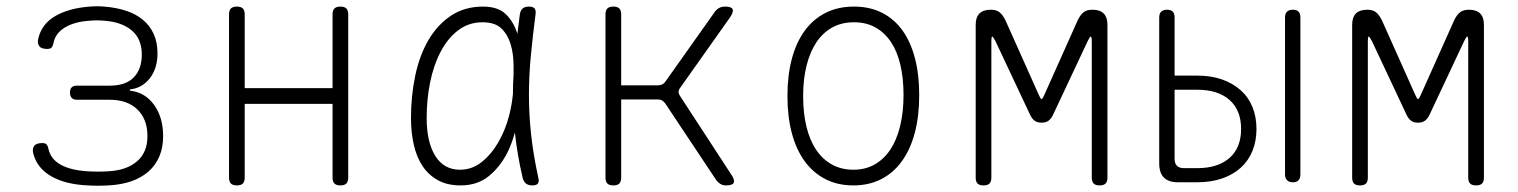

<svg xmlns="http://www.w3.org/2000/svg" viewBox="-20 -581 4840 612"><path d="M102 -458Q113 -505 156.5 -530Q200 -555 266 -560Q277 -561 289 -561Q301 -561 312 -560Q351 -557 382.5 -546.5Q414 -536 436 -517.5Q458 -499 470 -472.5Q482 -446 482 -411Q482 -363 457.5 -331.5Q433 -300 394 -296V-292Q442 -287 471 -247Q500 -207 500 -147Q500 -111 488 -82.5Q476 -54 453 -34Q430 -14 398 -3Q366 8 325 10Q309 11 292.5 11Q276 11 260 10Q189 7 143.5 -19Q98 -45 86 -92Q84 -100 85 -106Q86 -112 89.5 -116.5Q93 -121 99.5 -123Q106 -125 115 -125Q119 -125 122.5 -124Q126 -123 128 -121Q130 -119 131.5 -116Q133 -113 134 -108Q141 -74 173.5 -56Q206 -38 260 -35Q276 -34 292.5 -34Q309 -34 325 -35Q383 -38 416.5 -66.5Q450 -95 450 -147Q450 -201 418 -232Q386 -263 330 -263H225Q214 -263 208.5 -269Q203 -275 203 -286Q203 -297 208.5 -302.5Q214 -308 225 -308H330Q381 -308 406.5 -334.5Q432 -361 432 -407Q432 -457 400 -484Q368 -511 312 -515Q301 -516 289 -516Q277 -516 266 -515Q218 -512 187 -493.5Q156 -475 150 -442Q149 -438 147.5 -434.5Q146 -431 144 -429Q142 -427 138.5 -426Q135 -425 131 -425Q122 -425 115.5 -427Q109 -429 105.5 -433.5Q102 -438 101 -444Q100 -450 102 -458Z M735 10Q722 10 716 4Q710 -2 710 -15V-535Q710 -548 716 -554Q722 -560 735 -560Q748 -560 754 -554Q760 -548 760 -535V-300H1040V-535Q1040 -548 1046 -554Q1052 -560 1065 -560Q1078 -560 1084 -554Q1090 -548 1090 -535V-15Q1090 -2 1084 4Q1078 10 1065 10Q1052 10 1046 4Q1040 -2 1040 -15V-250H760V-15Q760 -2 754 4Q748 10 735 10Z M1448 10Q1406 10 1376 -6.5Q1346 -23 1327 -51.5Q1308 -80 1299 -119.5Q1290 -159 1290 -205Q1290 -275 1303.5 -339.5Q1317 -404 1345.5 -453Q1374 -502 1417.5 -531Q1461 -560 1520 -560Q1567 -560 1592 -536Q1617 -512 1629 -474V-472Q1633 -503 1637 -535Q1639 -548 1646 -554Q1653 -560 1666 -560Q1679 -560 1684 -554Q1689 -548 1687 -535Q1678 -466 1672 -403Q1666 -340 1666 -278Q1666 -216 1673 -151.5Q1680 -87 1696 -14Q1699 -2 1694.5 4Q1690 10 1677 10Q1664 10 1656.5 4Q1649 -2 1646 -14Q1629 -87 1622 -152Q1622 -155 1621 -158Q1612 -125 1598 -96Q1575 -50 1538.5 -20Q1502 10 1448 10ZM1446 -40Q1485 -40 1516 -65Q1547 -90 1569 -128.5Q1591 -167 1603 -213Q1612 -249 1615 -282Q1615 -313 1617 -345V-371Q1617 -408 1608 -439Q1599 -470 1578.5 -490Q1558 -510 1518 -510Q1474 -510 1440.5 -484.5Q1407 -459 1384.5 -416Q1362 -373 1351 -318.5Q1340 -264 1340 -205Q1340 -128 1367.5 -84Q1395 -40 1446 -40Z M1935 10Q1922 10 1916 4Q1910 -2 1910 -15V-535Q1910 -548 1916 -554Q1922 -560 1935 -560Q1948 -560 1954 -554Q1960 -548 1960 -535V-309H2077Q2085 -309 2091 -312Q2097 -315 2101 -321L2259 -544Q2265 -552 2273 -556Q2281 -560 2291 -560Q2311 -560 2315 -552Q2319 -544 2308 -527L2148 -301Q2143 -295 2143 -288.5Q2143 -282 2147 -276L2312 -23Q2323 -6 2318.5 2Q2314 10 2294 10Q2284 10 2276.5 5.5Q2269 1 2263 -7L2100 -252Q2095 -258 2090 -261Q2085 -264 2077 -264H1960V-15Q1960 -2 1954 4Q1948 10 1935 10Z M2700 10Q2650 10 2611 -10Q2572 -30 2545 -67Q2518 -104 2504 -156.5Q2490 -209 2490 -275Q2490 -341 2504 -393.5Q2518 -446 2545 -483Q2572 -520 2611.5 -540Q2651 -560 2702 -560Q2753 -560 2792 -540Q2831 -520 2857 -483.5Q2883 -447 2896.5 -395Q2910 -343 2910 -278Q2910 -211 2896 -158Q2882 -105 2855 -67.5Q2828 -30 2789 -10Q2750 10 2700 10ZM2700 -40Q2738 -40 2767.5 -56.5Q2797 -73 2817.5 -103.5Q2838 -134 2849 -178.5Q2860 -223 2860 -278Q2860 -331 2850 -374Q2840 -417 2820 -447Q2800 -477 2770.5 -493.5Q2741 -510 2702 -510Q2663 -510 2633 -493.5Q2603 -477 2582.5 -446.5Q2562 -416 2551 -372.5Q2540 -329 2540 -275Q2540 -221 2550.5 -177.5Q2561 -134 2581.5 -103.5Q2602 -73 2632 -56.5Q2662 -40 2700 -40Z M3510 -15Q3510 -2 3504 4Q3498 10 3485 10Q3472 10 3466 4Q3460 -2 3460 -15V-450Q3460 -464 3457 -464V-465Q3454 -464 3447 -450L3337 -216Q3331 -203 3322.5 -196.5Q3314 -190 3300 -190Q3286 -190 3277.5 -196.5Q3269 -203 3263 -216L3153 -450Q3145 -465 3142.5 -464.5Q3140 -464 3140 -450V-15Q3140 -2 3134 4Q3128 10 3115 10Q3102 10 3096 4Q3090 -2 3090 -15V-502Q3090 -526 3102 -538Q3114 -550 3138 -550Q3147 -550 3154 -548Q3161 -546 3166.5 -541.5Q3172 -537 3176.5 -530.5Q3181 -524 3185 -516L3291 -279Q3297 -265 3300 -265Q3303 -265 3309 -279L3415 -516Q3423 -533 3433.5 -541.5Q3444 -550 3462 -550Q3486 -550 3498 -538Q3510 -526 3510 -502Z M3724 -340H3796Q3840 -340 3874.5 -328Q3909 -316 3934 -294Q3959 -272 3972 -240.5Q3985 -209 3985 -170Q3985 -131 3972 -99.5Q3959 -68 3934.5 -46Q3910 -24 3875 -12Q3840 0 3796 0H3735Q3705 0 3690 -15Q3675 -30 3675 -60V-525Q3675 -538 3681.5 -544Q3688 -550 3700 -550Q3712 -550 3718 -544Q3724 -538 3724 -526ZM3724 -75Q3724 -60 3731.5 -52.5Q3739 -45 3754 -45H3796Q3862 -45 3899 -77.5Q3936 -110 3936 -170Q3936 -230 3899 -262.5Q3862 -295 3796 -295H3724ZM4125 -25Q4125 -13 4119 -6.5Q4113 0 4101 0Q4089 0 4082.5 -6.5Q4076 -13 4076 -25V-525Q4076 -538 4082.5 -544Q4089 -550 4101 -550Q4113 -550 4119 -544Q4125 -538 4125 -525Z M4710 -15Q4710 -2 4704 4Q4698 10 4685 10Q4672 10 4666 4Q4660 -2 4660 -15V-450Q4660 -464 4657 -464V-465Q4654 -464 4647 -450L4537 -216Q4531 -203 4522.5 -196.5Q4514 -190 4500 -190Q4486 -190 4477.5 -196.5Q4469 -203 4463 -216L4353 -450Q4345 -465 4342.5 -464.5Q4340 -464 4340 -450V-15Q4340 -2 4334 4Q4328 10 4315 10Q4302 10 4296 4Q4290 -2 4290 -15V-502Q4290 -526 4302 -538Q4314 -550 4338 -550Q4347 -550 4354 -548Q4361 -546 4366.5 -541.5Q4372 -537 4376.5 -530.5Q4381 -524 4385 -516L4491 -279Q4497 -265 4500 -265Q4503 -265 4509 -279L4615 -516Q4623 -533 4633.5 -541.5Q4644 -550 4662 -550Q4686 -550 4698 -538Q4710 -526 4710 -502Z"/></svg>

Font: Maple Mono NL Thin
Style: Regular
Weight: 250
Monospace: yes
Designer: subframe7536
Version: Version 7.000